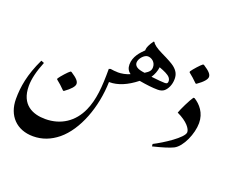

<svg xmlns="http://www.w3.org/2000/svg" viewBox="-172 -1074 1980 1686"><g transform="rotate(20 818.0 -231.0)"><path d="M392 -126H400C456 -166 483 -198 483 -221C483 -244 466 -267 405 -306H396C379 -295 326 -236 309 -210V-201C336 -180 364 -155 392 -126Z M280 341C365 341 440 312 509 256C650 140 739 -97 745 -336H750C778 -336 812 -358 812 -403C812 -425 800 -442 783 -442C764 -442 743 -444 720 -448L704 -443C704 -271 694 -152 647 -46C588 87 474 162 329 162C213 162 95 114 95 -63C95 -128 114 -206 151 -297L123 -308C47 -149 28 -28 28 83C28 239 126 341 280 341Z M749 -335C827 -335 909 -369 995 -437C1064 -425 1122 -418 1170 -418C1196 -418 1216 -425 1230 -437C1255 -459 1278 -501 1278 -557C1278 -599 1263 -630 1224 -661C1205 -676 1162 -700 1097 -731C1041 -758 1009 -782 1000 -802L992 -803C963 -763 949 -732 949 -711V-705C913 -670 861 -616 861 -542C861 -508 874 -482 900 -465C864 -449 825 -441 782 -441C751 -441 720 -415 720 -374C720 -346 738 -335 749 -335ZM1011 -518C976 -522 950 -529 934 -541C921 -551 914 -563 914 -579C914 -616 956 -664 990 -664C1025 -664 1064 -636 1064 -589C1064 -560 1052 -543 1011 -518ZM1208 -495C1183 -495 1141 -499 1080 -506C1101 -537 1114 -572 1119 -609C1168 -591 1204 -575 1222 -554C1230 -544 1235 -533 1235 -520C1235 -503 1229 -495 1208 -495Z M1464 -583H1472C1528 -622 1555 -654 1555 -677C1555 -700 1538 -723 1477 -762H1468C1451 -751 1398 -692 1381 -666V-657C1408 -636 1436 -611 1464 -583Z M1293 67C1384 45 1447 25 1481 8C1553 -29 1612 -167 1612 -266C1612 -362 1556 -424 1500 -459H1489C1465 -426 1415 -323 1404 -289C1505 -242 1542 -186 1542 -156C1542 -104 1374 3 1291 45Z"/></g></svg>

Font: Noto Nastaliq Urdu
Style: Regular
Weight: 400
Designer: Monotype Design Team (Patrick Giasson: type design, Kamal Mansour: OpenType code, Glenda Bellarosa). Updated by Simon Co
Foundry: Monotype Imaging Inc., Simon Cozens
Version: Version 3.009